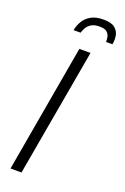

<svg xmlns="http://www.w3.org/2000/svg" viewBox="-165 -918 631 969"><g transform="rotate(20 150.5 -433.5)"><path d="M29 0 149 -686H209L88 0ZM89 -765Q94 -790 107 -813Q120 -836 146 -851.5Q172 -867 214 -867Q256 -867 275 -851.5Q294 -836 298.5 -813Q303 -790 298 -765H264Q264 -777 261.5 -791Q259 -805 247.5 -816Q236 -827 207 -827Q178 -827 161.5 -816Q145 -805 137.5 -790.5Q130 -776 127 -765Z"/></g></svg>

Font: Archivo Condensed ExtraLight
Style: Italic
Weight: 250
Width: 3
Italic angle: -10°
Designer: Hector Gatti
Foundry: Omnibus-Type
Version: Version 2.001